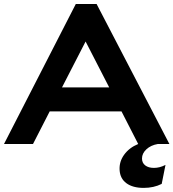

<svg xmlns="http://www.w3.org/2000/svg" viewBox="-20 -720 867 960"><path d="M0 0 359 -700H463L827 0H671L587.5 -163H228.5L145 0ZM290 -283H526L408 -512.5ZM769 0Q734 6 712 26.5Q690 47 690 72.5Q690 94.5 706.2 107Q722.5 119.5 749.5 119.5Q764 119.5 778.5 115.8Q793 112 807.5 104.5L788.5 199.5Q768.5 209.5 746 214.5Q723.5 219.5 698.5 219.5Q644 219.5 612.2 196.2Q580.5 173 578 130Q575.5 88.5 600.8 53.5Q626 18.5 671 0Z"/></svg>

Font: Science Gothic
Style: Regular
Weight: 400
Designer: Thomas Phinney, Vassil Kateliev, Brandon Buerkle
Foundry: Font Detective LLC
Version: Version 1.018